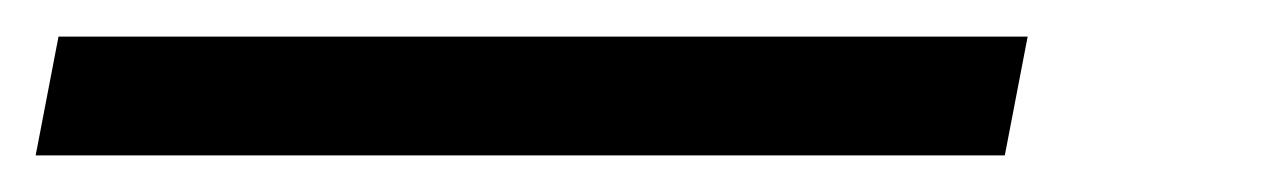

<svg xmlns="http://www.w3.org/2000/svg" viewBox="-60 95 700 105"><path d="M-40.5 180H489.5L502 115H-28Z"/></svg>

Font: Monaspace Neon Medium
Style: Italic
Weight: 500
Italic angle: -11°
Designer: Riley Cran & the Lettermatic Team
Foundry: Lettermatic
Version: Version 1.200 (Monaspace Neon)